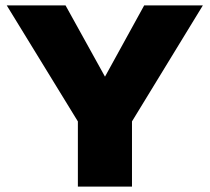

<svg xmlns="http://www.w3.org/2000/svg" viewBox="-20 -695 781 715"><path d="M274.5 -235.5H467L735.5 -675H517L363 -395H379L224 -675H5ZM270 0H471.5V-349.5H270Z"/></svg>

Font: Anybody UltraCondensed Thin ExtraBold
Style: Regular
Weight: 800
Version: Version 1.111